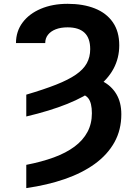

<svg xmlns="http://www.w3.org/2000/svg" viewBox="-20 -757 708 990"><path d="M115.5 -156.4V-268.9Q206.4 -295.7 269.5 -320.6Q332.6 -345.5 371.3 -372.2Q409.9 -398.8 427.5 -430.8Q445.1 -462.8 445.1 -503.6Q445.1 -560.6 415.7 -588.3Q386.3 -616 328.4 -616Q293.2 -616 267.3 -605.9Q241.5 -595.8 227.4 -577.7Q213.2 -559.6 213.2 -535.1H62.4Q62.6 -595.6 96.6 -641Q130.5 -686.4 190.7 -711.8Q250.9 -737.3 328.4 -737.3Q409.2 -737.3 469 -713.5Q528.8 -689.8 561.8 -642.2Q594.9 -594.6 594.9 -523.3Q594.9 -457.9 565.5 -402.9Q536.1 -347.8 476.5 -302.7Q416.9 -257.5 326.8 -221.2Q236.8 -185 115.5 -156.4ZM369.4 -277.1 401.6 -364.5Q463.1 -361.6 509 -337.9Q554.8 -314.3 580.2 -271.5Q605.6 -228.7 605.6 -167.8Q605.6 -87.2 570 -23.3Q534.3 40.5 469.1 87.9Q403.8 135.2 313.9 166.3Q224 197.4 115.5 212.9V93Q195.2 77.5 258 54.5Q320.7 31.4 364.4 -1.1Q408 -33.6 430.9 -76.4Q453.8 -119.2 453.8 -173.1Q453.8 -226.3 435.3 -250.2Q416.9 -274.1 369.4 -277.1Z"/></svg>

Font: Atlassian Sans
Style: Regular
Weight: 400
Designer: Rasmus Andersson
Foundry: Modifications by Atlassian Pty Ltd, manufactured by rsms
Version: Version 4.001;git-9221beed3